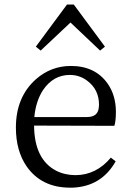

<svg xmlns="http://www.w3.org/2000/svg" viewBox="-20 -822 589 855"><path d="M293.9 -721.7 161.1 -596.7 139.6 -614.3 278.3 -801.8H308.6L447.3 -614.3L425.8 -596.7ZM132.8 -300.8H367.2Q416 -300.8 419.9 -342.8Q420.9 -348.6 420.9 -355.5Q420.9 -422.9 369.1 -461.9Q335 -488.3 291 -488.3Q216.8 -488.3 170.9 -419.9Q139.6 -371.1 132.8 -300.8ZM489.3 -261.7 131.8 -262.7Q132.8 -112.3 230.5 -61.5Q269.5 -42 317.4 -42Q409.2 -43 473.6 -120.1L495.1 -103.5Q431.6 8.8 302.7 13.7Q296.9 13.7 292 13.7Q165 13.7 98.6 -81.1Q50.8 -150.4 50.8 -253.9Q50.8 -389.6 139.6 -468.8Q207 -528.3 295.9 -528.3Q403.3 -528.3 459 -450.2Q496.1 -397.5 496.1 -324.2Q496.1 -282.2 489.3 -261.7Z"/></svg>

Font: GenYoMin JP Regular
Style: Regular
Weight: 400
Version: Version 1.001;PS 1;hotconv 16.6.51;makeotf.lib2.5.65220 DEVE